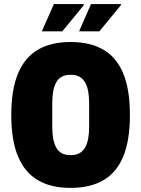

<svg xmlns="http://www.w3.org/2000/svg" viewBox="-20 -905 689 937"><path d="M325 12Q229 12 165 -25.5Q101 -63 68 -141.5Q35 -220 35 -344Q35 -468 68 -546.5Q101 -625 165 -662.5Q229 -700 325 -700Q420 -700 484.5 -662.5Q549 -625 581.5 -546.5Q614 -468 614 -344Q614 -220 581.5 -141.5Q549 -63 484.5 -25.5Q420 12 325 12ZM325 -148Q351 -148 368 -157.5Q385 -167 395.5 -185.5Q406 -204 410.5 -229.5Q415 -255 415 -286V-402Q415 -433 410.5 -458.5Q406 -484 395.5 -502.5Q385 -521 368 -530.5Q351 -540 325 -540Q298 -540 281 -530.5Q264 -521 254 -502.5Q244 -484 239.5 -458.5Q235 -433 235 -402V-286Q235 -255 239.5 -229.5Q244 -204 254 -185.5Q264 -167 281 -157.5Q298 -148 325 -148ZM366 -752 424 -885H570L571 -881L465 -752ZM184 -752 243 -885H388L390 -881L284 -752Z"/></svg>

Font: Archivo Condensed Black
Style: Regular
Weight: 900
Width: 3
Designer: Hector Gatti
Foundry: Omnibus-Type
Version: Version 2.001